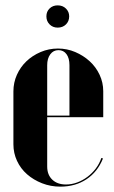

<svg xmlns="http://www.w3.org/2000/svg" viewBox="-20 -686 425 716"><path d="M30 -345Q30 -378 43 -407Q56 -436 78.5 -457.5Q101 -479 131.5 -492Q162 -505 196 -505Q230 -505 260.5 -492Q291 -479 314.5 -457.5Q338 -436 351.5 -407Q365 -378 365 -346V-249H156V-65Q156 -34 175 -16Q194 2 226 2Q247 2 267.5 -5.5Q288 -13 306 -26.5Q324 -40 337.5 -58Q351 -76 358 -97L364 -95Q344 -45 302.5 -17.5Q261 10 205 10Q169 10 137 -2.5Q105 -15 81 -36Q57 -57 43.5 -86Q30 -115 30 -148ZM239 -255V-443Q239 -469 228 -484Q217 -499 198 -499Q179 -499 167.5 -483.5Q156 -468 156 -443V-255ZM153 -625Q153 -643 165 -654.5Q177 -666 195 -666Q214 -666 226 -654Q238 -642 238 -625Q238 -607 226 -595Q214 -583 195 -583Q177 -583 165 -595Q153 -607 153 -625Z"/></svg>

Font: Moniqa Black Display
Style: Regular
Weight: 900
Designer: Rajesh Rajput
Foundry: Rajesh Rajput
Version: Version 1.000